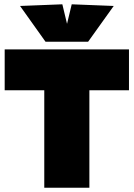

<svg xmlns="http://www.w3.org/2000/svg" viewBox="-20 -882 628 902"><path d="M188 0V-458H2V-649.9H585.9V-458H399.9V0ZM193.8 -686 74.2 -854 272.9 -861.8 294.9 -770 316.9 -861.8 514.2 -854 394 -686Z"/></svg>

Font: Apfel Grotezk Satt
Style: Regular
Weight: 900
Designer: Luigi Gorlero
Foundry: © 2023, Luigi Gorlero & Collletttivo
Version: Version 2.000;Glyphs 3.2 (3217)